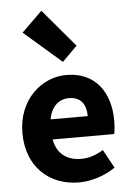

<svg xmlns="http://www.w3.org/2000/svg" viewBox="-57 -869 632 923"><g transform="rotate(-5 259.0 -407.0)"><path d="M287 12C346 12 412 -9 463 -44L414 -133C378 -111 344 -100 307 -100C241 -100 191 -133 178 -205H475C478 -217 481 -244 481 -270C481 -405 411 -508 270 -508C151 -508 36 -409 36 -248C36 -84 145 12 287 12ZM177 -302C187 -365 227 -396 273 -396C332 -396 356 -357 356 -302ZM260 -572 332 -644 178 -826 79 -729Z"/></g></svg>

Font: Giro Sans Regular
Style: Bold
Weight: 700
Designer: Paul D. Hunt
Foundry: Adobe Systems Incorporated
Version: Version 1.000;PS 1.0;hotconv 1.0.88;makeotf.lib2.5.647800